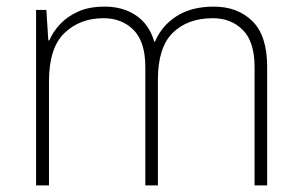

<svg xmlns="http://www.w3.org/2000/svg" viewBox="-20 -653 909 580"><path d="M626 -633Q698 -633 742.5 -589Q787 -545 787 -452V-93H749V-450Q749 -527 713.5 -562.5Q678 -598 623 -598Q547 -598 502 -554Q457 -510 457 -412V-93H419V-450Q419 -527 383.5 -562.5Q348 -598 293 -598Q221 -598 174.5 -553Q128 -508 128 -408V-93H89V-623H120L126 -531H129Q140 -557 161.5 -580Q183 -603 216 -618Q249 -633 296 -633Q352 -633 391.5 -606Q431 -579 446 -527H448Q469 -576 514 -604.5Q559 -633 626 -633Z"/></svg>

Font: Noto Sans Kannada UI ExtraLight
Style: Regular
Weight: 200
Designer: Jelle Bosma - Monotype Design Team
Foundry: Monotype Imaging Inc.
Version: Version 2.005; ttfautohint (v1.8.4.7-5d5b)